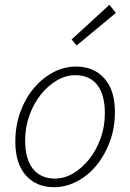

<svg xmlns="http://www.w3.org/2000/svg" viewBox="-20 -770 544 802"><path d="M300 -580 279 -605 437 -750 464 -716ZM206 12Q132 12 88 -37.5Q44 -87 44 -178Q44 -245 65 -302.5Q86 -360 121.5 -402Q157 -444 202.5 -468Q248 -492 297 -492Q372 -492 416 -442.5Q460 -393 460 -302Q460 -235 438.5 -177.5Q417 -120 382 -78Q347 -36 301 -12Q255 12 206 12ZM210 -24Q249 -24 286 -46Q323 -68 352.5 -105Q382 -142 400 -191.5Q418 -241 418 -297Q418 -375 386 -415.5Q354 -456 294 -456Q255 -456 217.5 -434Q180 -412 150.5 -375Q121 -338 103 -288.5Q85 -239 85 -184Q85 -106 117.5 -65Q150 -24 210 -24Z"/></svg>

Font: TypoPRO Source Sans Pro
Style: Italic
Weight: 300
Italic angle: -11°
Designer: Paul D. Hunt
Foundry: Adobe Systems Incorporated
Version: Version 1.075;PS 2.000;hotconv 1.0.86;makeotf.lib2.5.63406